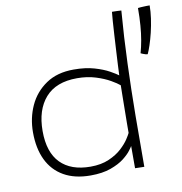

<svg xmlns="http://www.w3.org/2000/svg" viewBox="-79 -776 808 851"><g transform="rotate(-10 325.0 -351.0)"><path d="M461 -1.5Q461 -11.5 461 -32.8Q461 -54 461 -74.2Q461 -94.5 461 -101.5Q459.5 -98 448.2 -82.8Q437 -67.5 413.8 -49.2Q390.5 -31 353 -17.5Q315.5 -4 262 -4Q191 -4 142 -32Q93 -60 68 -112Q43 -164 43 -236.5Q43 -300.5 68.2 -355.8Q93.5 -411 143.8 -445.2Q194 -479.5 268.5 -479.5Q321.5 -479.5 361 -468Q400.5 -456.5 426.5 -442Q452.5 -427.5 463.5 -419Q464 -435 465.5 -464.2Q467 -493.5 469 -528.8Q471 -564 473 -599Q475 -634 477 -661.5Q479 -689 480.5 -702Q491.5 -702 503.8 -701.5Q516 -701 522.5 -700.5Q513 -582 508.8 -464.2Q504.5 -346.5 503.5 -230.5Q502.5 -114.5 502.5 -0.5Q498.5 -0.5 489.2 -0.8Q480 -1 471.5 -1.2Q463 -1.5 461 -1.5ZM268.5 -42.5Q316.5 -42.5 351.5 -57.8Q386.5 -73 409.5 -94.2Q432.5 -115.5 444.8 -134.5Q457 -153.5 460 -160.5Q460 -174 460.2 -203.8Q460.5 -233.5 461 -268Q461.5 -302.5 461.8 -332Q462 -361.5 462.5 -374.5Q450.5 -385 424 -400.2Q397.5 -415.5 360 -427.2Q322.5 -439 276.5 -439Q182 -439 134 -384.5Q86 -330 86 -234.5Q86 -139 133.2 -90.8Q180.5 -42.5 268.5 -42.5ZM650 -701Q650 -673.5 645.5 -642.2Q641 -611 633.8 -581Q626.5 -551 618.5 -527Q610.5 -503 604 -489.5Q599.5 -489.5 594 -491Q588.5 -492.5 583 -494.8Q577.5 -497 573.5 -499Q581 -525 586.2 -555Q591.5 -585 594.2 -620.5Q597 -656 597 -698.5Q603 -699.5 609.8 -699.8Q616.5 -700 623.5 -700.5Q630.5 -701 637.2 -701Q644 -701 650 -701Z"/></g></svg>

Font: Grandstander Thin Thin
Style: Regular
Weight: 250
Version: Version 1.200